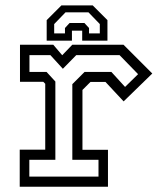

<svg xmlns="http://www.w3.org/2000/svg" viewBox="-20 -710 614 730"><path d="M55 0V-141H152V-391.5L144.5 -399H56V-540H182.5L216.5 -500L255 -540H449.5L559 -430.5L450 -324.5L381 -398.5H324L293.5 -368V-140.5H390.5V0ZM91.5 -38.5H354.5V-102.5H255V-390L301.5 -436.5H403.5L455.5 -379.5L505 -428L434.5 -500.5H270L219 -448.5L171.5 -500.5H92V-436.5H157L190.5 -400V-102.5H91.5ZM332.5 -689.5 388.5 -633.5V-555.5H292.5V-593.5H253.5V-555.5H157.5V-633.5L213.5 -689.5ZM316.5 -663H229L186 -618.5V-583H227V-603.5L244.5 -622.5H301L318.5 -603.5V-583H359.5V-618.5Z"/></svg>

Font: Tourney Thin
Style: Regular
Weight: 400
Version: Version 1.015